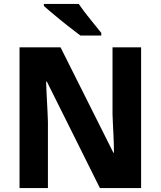

<svg xmlns="http://www.w3.org/2000/svg" viewBox="-20 -954 815 974"><path d="M695.8 -713.9H550.8V-376C552.7 -310.1 558.1 -245.1 558.1 -179.2H555.2L287.1 -713.9H79.1V0H223.1V-335.9C221.2 -404.3 215.8 -471.7 213.9 -540H217.8L486.8 0H695.8ZM202.6 -934.1V-923.8C215.8 -911.6 234.4 -896 257.3 -877C280.3 -857.9 303.2 -838.9 327.1 -820.3C351.1 -801.3 371.1 -786.1 387.7 -773.9H493.7V-787.1C478.5 -805.7 459.5 -829.1 437 -857.4C414.1 -885.7 395 -911.1 379.4 -934.1Z"/></svg>

Font: Avrile Sans
Style: Bold
Weight: 700
Designer: Monotype Design Team, Google (font), Stefan Peev (BGR Cyrillic), Cristiano Sobral (main changes)
Foundry: The Avrile Sans Project Authors
Version: Version 3.110